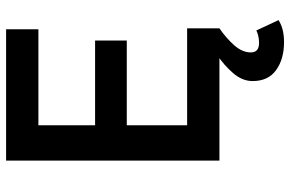

<svg xmlns="http://www.w3.org/2000/svg" viewBox="-181 -559 952 630"><g transform="rotate(-90 295.0 -244.0)"><path d="M83 0V-700H514V-594H199V-408H477V-304H199V-106H517V0ZM472 212Q416 212 380 186Q344 160 344 109Q344 75 370 45Q396 15 429 -7L517 0Q485 22 461.5 48.5Q438 75 438 103Q438 130 469 130Q483 130 494 127Q505 124 510 121L544 194Q516 212 472 212Z"/></g></svg>

Font: Figtree SemiBold
Style: Regular
Weight: 600
Designer: Erik Kennedy
Foundry: Erik Kennedy
Version: Version 2.001; ttfautohint (v1.8.4.7-5d5b);gftools[0.9.27]